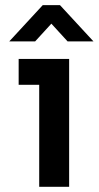

<svg xmlns="http://www.w3.org/2000/svg" viewBox="-20 -719 380 739"><path d="M130.9 0V-492.2H246.1V0ZM51.8 -392.6V-492.2H246.1V-392.6ZM15.6 -559.6 144.5 -699.2H210.9L339.8 -559.6H240.2L177.7 -627.9L115.2 -559.6Z"/></svg>

Font: Sen SemiBold
Style: Regular
Weight: 600
Designer: Kosal Sen, Philatype
Foundry: Philatype
Version: Version 2.000;gftools[0.9.31]